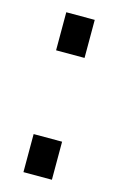

<svg xmlns="http://www.w3.org/2000/svg" viewBox="-86 -540 357 580"><g transform="rotate(15 92.5 -250.0)"><path d="M48 -381H137V-500H48ZM48 0H137V-119H48Z"/></g></svg>

Font: Aspekta 350
Style: Regular
Weight: 350
Designer: Ivo Dolenc
Version: Version 2.000